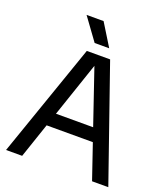

<svg xmlns="http://www.w3.org/2000/svg" viewBox="-167 -1062 1024 1177"><g transform="rotate(20 345.5 -473.5)"><path d="M12 0 269.5 -740H421.5L679 0H573L495.5 -227H194L117 0ZM223.5 -313.5H466L344.5 -670ZM298 -802 192.5 -947H303.5L393 -802Z"/></g></svg>

Font: Encode Sans Md
Style: Regular
Weight: 500
Designer: Multiple Designers
Foundry: Impallari Type
Version: Version 3.002; ttfautohint (v1.8.3) -l 8 -r 50 -G 200 -x 14 